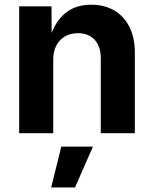

<svg xmlns="http://www.w3.org/2000/svg" viewBox="-20 -573 663 826"><path d="M209 0H62.5V-545.9H201.7L202.1 -409.7H194.3Q216.3 -479.5 260.5 -516.1Q304.7 -552.7 372.6 -552.7Q429.2 -552.7 471.4 -528.1Q513.7 -503.4 536.9 -456.8Q560.1 -410.2 560.1 -347.2V0H413.6V-321.8Q413.6 -372.6 387.5 -401.4Q361.3 -430.2 314.9 -430.2Q283.7 -430.2 259.8 -416.5Q235.8 -402.8 222.4 -377.2Q209 -351.6 209 -315.9ZM243.7 57.6H379.9L302.7 233.4H200.2Z"/></svg>

Font: Inter RS Variable
Style: Regular
Weight: 400
Designer: Rasmus Andersson (customised by Maria Ramos and Noel Pretorius)
Foundry: rsms
Version: Version 3.001;Glyphs 3.2.3 (3260)